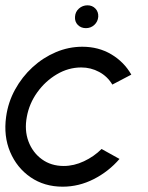

<svg xmlns="http://www.w3.org/2000/svg" viewBox="-28 -690 557 723"><path d="M354.5 -129 422 -91.5Q381 -44 325 -15.5Q269 13 208 13Q139 13 87.2 -22.5Q35.5 -58 10.2 -117.8Q-15 -177.5 -5 -250Q2.5 -305 28.8 -352.8Q55 -400.5 94.5 -436.8Q134 -473 182.2 -493.5Q230.5 -514 282 -514Q343 -514 391 -485.5Q439 -457 466.5 -409L395 -371.5Q376.5 -402.5 345.2 -419.2Q314 -436 278 -436Q229.5 -436 186 -410.2Q142.5 -384.5 112.2 -342.2Q82 -300 73 -250Q63.5 -199.5 79.2 -157.5Q95 -115.5 129.8 -90.2Q164.5 -65 212 -65Q250.5 -65 288.2 -82.8Q326 -100.5 354.5 -129ZM295.5 -584Q277 -584 265 -596.2Q253 -608.5 254.5 -627Q255.5 -645.5 269.2 -657.8Q283 -670 301.5 -670Q319.5 -670 331.2 -657.8Q343 -645.5 342 -627Q340.5 -608.5 327.2 -596.2Q314 -584 295.5 -584Z"/></svg>

Font: Urbanist
Style: Italic
Weight: 400
Italic angle: -8°
Designer: Corey Hu
Foundry: Corey Hu
Version: Version 1.330; ttfautohint (v1.8.4.7-5d5b)